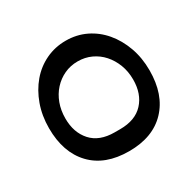

<svg xmlns="http://www.w3.org/2000/svg" viewBox="-117 -681 767 756"><g transform="rotate(-30 266.5 -303.0)"><path d="M254 -145H279Q348 -145 384.5 -184.5Q421 -224 421 -289Q421 -326 409 -357Q397 -388 376.5 -411Q356 -434 328 -447Q300 -460 267 -460Q234 -460 206 -447Q178 -434 157 -411Q136 -388 124.5 -357Q113 -326 113 -289Q113 -225 149 -185Q185 -145 254 -145ZM267 -52Q158 -52 98 -115Q38 -178 38 -288Q38 -345 55.5 -393.5Q73 -442 103.5 -478Q134 -514 176 -534Q218 -554 267 -554Q316 -554 357.5 -534Q399 -514 429.5 -478Q460 -442 477.5 -393.5Q495 -345 495 -288Q495 -178 435 -115Q375 -52 267 -52Z"/></g></svg>

Font: IBM Plex Sans Arabic Text
Style: Regular
Weight: 450
Designer: Mike Abbink, Paul van der Laan, Pieter van Rosmalen, Wael Morcos, Khajak Apelian
Foundry: Bold Monday
Version: Version 1.2